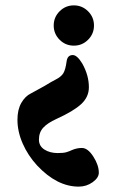

<svg xmlns="http://www.w3.org/2000/svg" viewBox="-20 -514 439 715"><path d="M286 -278Q311 -234 311 -189Q311 -153 282.5 -126.5Q254 -100 190 -71Q157 -56 141 -38.5Q125 -21 125 6Q125 30 145.5 43Q166 56 195 56Q216 56 226.5 53Q237 50 250 44Q267 37 285 37Q307 37 327.5 69Q348 101 348 129Q348 148 325 164.5Q302 181 273 181Q192 181 118 102Q84 65 64.5 20.5Q45 -24 45 -68Q45 -106 59.5 -131Q74 -156 95 -166Q101 -169 146 -194Q172 -210 186 -217Q208 -228 216 -241.5Q224 -255 228 -285Q231 -309 251 -309Q267 -309 286 -278ZM330 -419Q330 -388 308 -366Q286 -344 255 -344Q224 -344 202 -366Q180 -388 180 -419Q180 -450 202 -472Q224 -494 255 -494Q286 -494 308 -472Q330 -450 330 -419Z"/></svg>

Font: EB Garamond ExtraBold
Style: Regular
Weight: 800
Designer: Georg Duffner and Octavio Pardo
Foundry: Georg Duffner
Version: Version 1.000